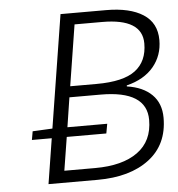

<svg xmlns="http://www.w3.org/2000/svg" viewBox="-49 -707 699 753"><g transform="rotate(-5 300.0 -330.0)"><path d="M111.8 0 140.1 -178.2H62L67.9 -211.9L146 -215.8L216.8 -660.2H396Q489.3 -660.2 541.7 -626.5Q594.2 -592.8 594.2 -524.9Q594.2 -464.4 557.4 -420.2Q520.5 -376 451.2 -358.9V-355Q514.6 -345.7 549.3 -311.3Q584 -276.9 584 -220.2Q584 -114.7 508.5 -57.4Q433.1 0 305.2 0ZM230 -375H334Q439.5 -375 486.8 -410.9Q534.2 -446.8 534.2 -517.1Q534.2 -615.2 377 -615.2H268.1ZM178.2 -46.9H299.8Q407.2 -46.9 467 -90.1Q526.9 -133.3 526.9 -216.8Q526.9 -332 346.2 -332H223.1L205.1 -215.8H361.8L355 -178.2H199.2Z"/></g></svg>

Font: Office Code Pro D Light Italic
Style: Regular
Weight: 300
Italic angle: -9°
Designer: Nathan Rutzky & Paul D. Hunt
Foundry: Adobe Systems Incorporated
Version: Version 1.004;PS 001.004;hotconv 1.0.70;makeotf.lib2.5.58329